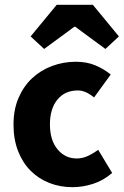

<svg xmlns="http://www.w3.org/2000/svg" viewBox="-20 -764 513 796"><path d="M281 12Q229 12 184.5 -5.5Q140 -23 107 -56Q74 -89 55 -137.5Q36 -186 36 -248Q36 -310 57 -358.5Q78 -407 113.5 -440Q149 -473 196 -490.5Q243 -508 294 -508Q340 -508 375.5 -493Q411 -478 439 -455L370 -360Q335 -389 303 -389Q249 -389 218 -351Q187 -313 187 -248Q187 -183 218.5 -145Q250 -107 298 -107Q322 -107 344.5 -117.5Q367 -128 387 -143L445 -47Q408 -15 365 -1.5Q322 12 281 12ZM107 -613 215 -744H365L473 -613L417 -561L292 -653H288L163 -561Z"/></svg>

Font: Font
Style: ¶
Weight: 700
Designer: Paul D. Hunt
Foundry: Adobe Systems Incorporated
Version: Version 3.000